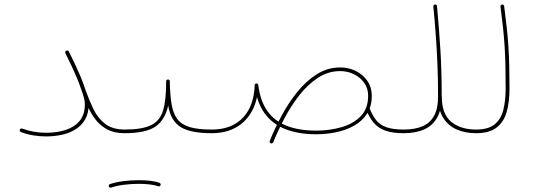

<svg xmlns="http://www.w3.org/2000/svg" viewBox="-20 -620 2428 874"><path d="M70.3 -29.8Q69.3 -26.4 70.6 -23.2Q71.8 -20 75.2 -19Q103 -8.3 131.8 -3.7Q160.6 1 189.9 1Q228 1 262.9 -6.8Q297.9 -14.6 325 -32Q352.1 -49.3 367.9 -77.1Q383.8 -105 383.8 -145Q383.8 -159.2 380.6 -172.4Q377.4 -185.5 372.6 -198.2Q371.6 -201.7 368.4 -202.9Q365.2 -204.1 361.8 -203.1Q358.4 -202.1 357.2 -199Q356 -195.8 356.9 -192.4Q360.8 -181.2 363.5 -169.4Q366.2 -157.7 366.2 -145Q366.2 -98.6 342.8 -70.1Q319.3 -41.5 279.3 -28.6Q239.3 -15.6 189.9 -15.6Q162.1 -15.6 134.8 -20.3Q107.4 -24.9 81.1 -34.7Q77.6 -35.6 74.5 -34.4Q71.3 -33.2 70.3 -29.8ZM277.8 -377.4Q294.4 -344.2 306.9 -317.6Q319.3 -291 330.6 -264.2Q341.8 -237.3 353.5 -202.1Q365.2 -168.5 379.9 -135.3Q394.5 -102.1 416 -74.5Q437.5 -46.9 469.2 -30.3Q501 -13.7 546.9 -13.7H547.4Q551.3 -13.7 553.5 -16.1Q555.7 -18.6 555.7 -22Q555.7 -25.9 553.5 -28.1Q551.3 -30.3 547.4 -30.3H546.9Q491.7 -30.8 458.7 -56.2Q425.8 -81.5 406 -122.1Q386.2 -162.6 370.1 -208Q358.4 -243.7 346.9 -271Q335.4 -298.3 322.8 -325.2Q310.1 -352.1 293.5 -385.3Q292 -388.7 288.6 -389.6Q285.2 -390.6 281.7 -389.2Q278.3 -387.7 277.3 -384.3Q276.4 -380.9 277.8 -377.4Z M538.6 -22Q538.6 -18.6 541.3 -16.1Q543.9 -13.7 547.4 -13.7Q641.6 -13.7 686 -42.7Q730.5 -71.8 745.6 -139.2Q757.3 -69.8 802.2 -41.7Q847.2 -13.7 942.9 -13.7H943.4Q947.3 -13.7 949.5 -16.1Q951.7 -18.6 951.7 -22Q951.7 -25.9 949.5 -28.1Q947.3 -30.3 943.4 -30.3H942.9Q880.9 -30.3 843.5 -41.5Q806.2 -52.7 787.1 -78.1Q768.1 -103.5 761 -145.8Q753.9 -188 752.9 -250Q752.9 -253.4 750.7 -255.6Q748.5 -257.8 745.6 -258.3Q741.7 -258.3 739 -255.9Q736.3 -253.4 736.3 -249.5Q736.8 -166 722.7 -118.2Q708.5 -70.3 667.7 -50.3Q627 -30.3 547.4 -30.3Q543.9 -30.3 541.3 -28.1Q538.6 -25.9 538.6 -22ZM475.6 229Q476.6 231.4 479.7 233.4Q482.9 235.4 486.3 233.9Q509.3 225.6 543.5 221.2Q577.6 216.8 611.8 216.8Q614.3 216.8 616 215.6Q617.7 214.4 618.9 212.4Q620.1 210.4 620.1 208.5Q620.1 205.1 617.7 202.6Q615.2 200.2 611.8 200.2Q577.1 200.2 541.5 204.6Q505.9 209 480.5 218.3Q477.1 218.8 475.8 222.2Q474.6 225.6 475.6 229ZM603.5 208.5Q603.5 211.9 606 214.4Q608.4 216.8 611.8 216.8Q639.2 216.8 662.8 219.7Q686.5 222.7 700.2 228Q702.6 229 704.8 228.5Q707 228 708.7 226.3Q710.4 224.6 710.9 223.1Q712.4 219.7 710.7 216.6Q709 213.4 706.1 212.4Q689.5 206.1 664.6 203.1Q639.6 200.2 611.8 200.2Q608.4 200.2 606 202.6Q603.5 205.1 603.5 208.5Z M935.1 -22Q935.1 -18.6 937.5 -16.1Q939.9 -13.7 943.4 -13.7Q1009.3 -13.7 1055.9 -40.8Q1102.5 -67.9 1128.2 -116.7Q1153.8 -165.5 1155.8 -231Q1155.8 -235.4 1153.3 -237.3Q1150.9 -239.3 1147.9 -239.7Q1144.5 -239.7 1141.8 -237.8Q1139.2 -235.8 1139.2 -231.9Q1137.2 -169.4 1114 -124.3Q1090.8 -79.1 1047.9 -54.7Q1004.9 -30.3 943.4 -30.3Q939.9 -30.3 937.5 -28.1Q935.1 -25.9 935.1 -22ZM1139.2 -230.5Q1148.9 -154.3 1183.8 -105.2Q1218.8 -56.2 1278.3 -32.5Q1337.9 -8.8 1419.9 -8.8Q1466.3 -8.8 1511.2 -18.3Q1556.2 -27.8 1592.5 -48.3Q1628.9 -68.8 1650.6 -102.3Q1672.4 -135.7 1672.4 -183.6Q1672.4 -222.7 1652.3 -251.7Q1632.3 -280.8 1599.6 -296.9Q1566.9 -313 1528.8 -313Q1470.7 -313 1421.6 -281.7Q1372.6 -250.5 1332.3 -200.2Q1292 -149.9 1261 -91.6Q1230 -33.2 1208 21Q1206.5 24.9 1208 28.1Q1209.5 31.2 1211.9 32.2Q1214.8 33.7 1218.3 32.5Q1221.7 31.2 1223.6 27.8Q1245.1 -24.9 1274.9 -81.5Q1304.7 -138.2 1343 -187Q1381.3 -235.8 1427.7 -266.1Q1474.1 -296.4 1528.8 -296.4Q1562 -296.4 1591.1 -282.2Q1620.1 -268.1 1637.9 -242.9Q1655.8 -217.8 1655.8 -183.6Q1655.8 -125 1621.3 -90.3Q1586.9 -55.7 1532.7 -40.5Q1478.5 -25.4 1419.9 -25.4Q1341.3 -25.4 1285.4 -47.1Q1229.5 -68.8 1197 -114.7Q1164.6 -160.6 1155.8 -232.4Q1155.3 -236.8 1152.1 -238.8Q1148.9 -240.7 1145.5 -239.7Q1142.6 -239.3 1140.6 -236.8Q1138.7 -234.4 1139.2 -230.5ZM1646.5 -122.6Q1660.2 -86.4 1680.4 -62Q1700.7 -37.6 1733.6 -25.6Q1766.6 -13.7 1817.4 -13.7H1817.9Q1821.8 -13.7 1824 -16.1Q1826.2 -18.6 1826.2 -22Q1826.2 -25.9 1824 -28.1Q1821.8 -30.3 1817.9 -30.3H1817.4Q1769 -30.3 1739.3 -40.8Q1709.5 -51.3 1692.1 -73.2Q1674.8 -95.2 1662.1 -128.4Q1661.1 -131.8 1658 -133.1Q1654.8 -134.3 1651.4 -133.3Q1647.9 -132.3 1646.7 -129.2Q1645.5 -126 1646.5 -122.6Z M1809.6 -22Q1809.6 -18.6 1812 -16.1Q1814.5 -13.7 1817.9 -13.7Q1873 -13.7 1911.6 -31.2Q1950.2 -48.8 1970.5 -85.7Q1990.7 -122.6 1990.7 -180.2Q1990.7 -293.9 1984.9 -390.4Q1979 -486.8 1969.2 -592.3Q1968.8 -595.7 1966.1 -597.9Q1963.4 -600.1 1960 -599.6Q1956.5 -599.1 1954.3 -596.4Q1952.1 -593.8 1952.6 -590.3Q1959.5 -520 1964.1 -454.8Q1968.8 -389.6 1971.4 -322.8Q1974.1 -255.9 1974.1 -180.2Q1974.1 -127 1956.5 -94Q1939 -61 1904.3 -45.7Q1869.6 -30.3 1817.9 -30.3Q1814.5 -30.3 1812 -28.1Q1809.6 -25.9 1809.6 -22ZM1974.1 -180.2Q1974.1 -122.6 1996.3 -85.7Q2018.6 -48.8 2057.6 -31.2Q2096.7 -13.7 2146.5 -13.7H2147Q2150.9 -13.7 2153.1 -16.1Q2155.3 -18.6 2155.3 -22Q2155.3 -25.9 2153.1 -28.1Q2150.9 -30.3 2147 -30.3H2146.5Q2077.1 -30.3 2034.2 -65.4Q1991.2 -100.6 1991.2 -180.2Q1991.2 -184.1 1988.8 -186.3Q1986.3 -188.5 1982.4 -188.5Q1979 -188.5 1976.6 -186.3Q1974.1 -184.1 1974.1 -180.2Z M2138.7 -22Q2138.7 -18.6 2141.1 -16.1Q2143.6 -13.7 2147 -13.7Q2207 -13.7 2240.2 -39.1Q2273.4 -64.5 2286.4 -110.4Q2299.3 -156.2 2299.3 -216.8Q2299.3 -274.9 2298.1 -321.3Q2296.9 -367.7 2294.2 -409.7Q2291.5 -451.7 2286.6 -495.6Q2281.7 -539.6 2274.9 -592.3Q2274.4 -595.7 2271.7 -597.9Q2269 -600.1 2265.6 -599.6Q2262.2 -599.1 2260 -596.4Q2257.8 -593.8 2258.3 -590.3Q2265.1 -537.6 2269.8 -493.9Q2274.4 -450.2 2277.1 -408.4Q2279.8 -366.7 2280.8 -320.8Q2281.7 -274.9 2281.7 -216.8Q2281.7 -160.2 2270.8 -118.2Q2259.8 -76.2 2230.7 -53.2Q2201.7 -30.3 2147 -30.3Q2143.6 -30.3 2141.1 -28.1Q2138.7 -25.9 2138.7 -22Z"/></svg>

Font: Mikhak VF
Style: Regular
Weight: 100
Designer: Amin Abedi
Version: Version 3.001